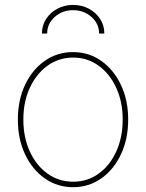

<svg xmlns="http://www.w3.org/2000/svg" viewBox="-20 -757 598 787"><path d="M279.8 10.3Q214.4 10.3 163.1 -26.1Q111.8 -62.5 82.5 -125Q53.2 -187.5 53.2 -267.1Q53.2 -346.2 82.5 -408.7Q111.8 -471.2 163.1 -507.3Q214.4 -543.5 279.8 -543.5Q344.2 -543.5 395.3 -507.3Q446.3 -471.2 475.8 -408.7Q505.4 -346.2 505.4 -267.1Q505.4 -187.5 476.1 -125Q446.8 -62.5 395.8 -26.1Q344.7 10.3 279.8 10.3ZM279.8 -12.2Q338.4 -12.2 384.3 -45.2Q430.2 -78.1 456.5 -136Q482.9 -193.8 482.9 -267.1Q482.9 -339.8 456.3 -397.5Q429.7 -455.1 383.8 -488Q337.9 -521 279.8 -521Q221.2 -521 175 -487.8Q128.9 -454.6 102.3 -397.2Q75.7 -339.8 75.7 -267.1Q75.7 -193.8 102.3 -136Q128.9 -78.1 175 -45.2Q221.2 -12.2 279.8 -12.2ZM279.3 -736.8Q315.4 -736.8 344.5 -721.2Q373.5 -705.6 390.6 -679.2Q407.7 -652.8 407.7 -619.6H386.2Q386.2 -659.7 355 -687.5Q323.7 -715.3 279.8 -715.3Q235.4 -715.3 204.3 -687.5Q173.3 -659.7 173.3 -619.6H151.9Q151.9 -652.8 168.9 -679.2Q186 -705.6 215.1 -721.2Q244.1 -736.8 279.3 -736.8Z"/></svg>

Font: Inter 20pt Thin
Style: Regular
Weight: 250
Version: Version 4.001;git-66647c0bb